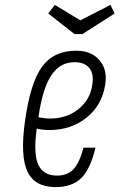

<svg xmlns="http://www.w3.org/2000/svg" viewBox="-20 -754 488 784"><path d="M82 -259Q62 -117 92 -53.5Q122 10 207 10Q274 10 311.5 -26.5Q349 -63 370 -151H321Q304 -88 279.5 -62.5Q255 -37 213 -37Q156 -37 136 -82.5Q116 -128 130 -229Q142 -226 154.5 -224.5Q167 -223 181 -223Q271 -223 334.5 -274.5Q398 -326 410 -411Q419 -471 385.5 -509Q352 -547 291 -547Q200 -547 152 -482Q104 -417 82 -259ZM284 -500Q325 -500 344.5 -476.5Q364 -453 357 -409Q349 -348 301 -309Q253 -270 185 -270Q173 -270 161 -271.5Q149 -273 137 -275Q153 -390 188.5 -445Q224 -500 284 -500ZM317 -615 448 -699 431 -734 308 -671 204 -734 177 -699 284 -615Z"/></svg>

Font: Secuela Light
Style: Italic
Weight: 300
Italic angle: -8°
Designer: Fernando Haro
Foundry: deFharo
Version: Version 1.708